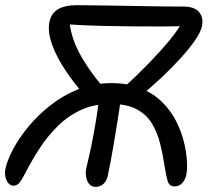

<svg xmlns="http://www.w3.org/2000/svg" viewBox="-27 -725 825 754"><path d="M658 7Q637.4 7 631.3 -14.5Q625.2 -36 618.8 -75.6Q612.2 -120.2 601.4 -163Q590.6 -205.8 569.1 -240.8Q547.6 -275.8 509.1 -296.3Q470.6 -316.8 407.2 -316.8Q343.4 -316.8 292.5 -293.8Q241.6 -270.8 201.6 -231.7Q161.6 -192.6 130 -144.6Q98.4 -96.6 73.4 -47.2Q59.8 -20.8 49.9 -8.3Q40 4.2 26 4.2Q15.2 4.2 6.8 -4.7Q-1.6 -13.6 -5.3 -28.4Q-9 -43.2 -6.2 -60Q0.6 -93.6 23.6 -137.5Q46.6 -181.4 84 -226.9Q121.4 -272.4 170.9 -311.4Q220.4 -350.4 280.4 -374.5Q340.4 -398.6 409.4 -398.6Q477.4 -398.6 527.2 -377.8Q577 -357 610.8 -323.1Q644.6 -289.2 664.9 -248.8Q685.2 -208.4 695.2 -167.9Q705.2 -127.4 707 -94.1Q708.8 -60.8 705.2 -40.8Q703.2 -29.4 697.3 -18.3Q691.4 -7.2 681.6 -0.1Q671.8 7 658 7ZM349 9Q333 9 323.5 -2.2Q314 -13.4 311.2 -30.6Q308.4 -47.8 311.6 -63.6Q315.4 -80.4 321.4 -105.3Q327.4 -130.2 331.2 -150Q341 -198.6 348.2 -241.4Q355.4 -284.2 358.8 -312.5Q362.2 -340.8 362.2 -344.6L449 -363.4Q450 -359.4 446 -327.7Q442 -296 434.3 -248Q426.6 -200 417.2 -145Q407.8 -90 396.8 -37.6Q393.4 -20.6 385.8 -10.4Q378.2 -0.2 368.4 4.4Q358.6 9 349 9ZM308.4 -347.4Q265.8 -395.2 230.8 -447.5Q195.8 -499.8 177.9 -548.9Q160 -598 166.6 -636.2Q173.2 -672.4 200.4 -688.5Q227.6 -704.6 273.8 -704.6Q293.2 -704.6 330.8 -704.1Q368.4 -703.6 416.5 -703Q464.6 -702.4 515.4 -701.3Q566.2 -700.2 612.5 -699.7Q658.8 -699.2 691.8 -699.2Q737.8 -699.2 755.2 -677.2Q772.6 -655.2 766.2 -622.4Q761.8 -600 739.3 -567.2Q716.8 -534.4 681.8 -496Q646.8 -457.6 605.3 -418.6Q563.8 -379.6 521.4 -345.2L462.2 -384.4Q514 -431.4 560.1 -479.3Q606.2 -527.2 640.2 -568.7Q674.2 -610.2 689.2 -639L699.4 -623Q667.4 -621.4 615.7 -621.1Q564 -620.8 504.2 -621.3Q444.4 -621.8 385.9 -623.1Q327.4 -624.4 281 -626.9Q234.6 -629.4 211.2 -631.8L245.4 -649Q249.2 -585.4 282.1 -521.7Q315 -458 375.2 -385.6Z"/></svg>

Font: Shantell Sans Light
Style: Italic
Weight: 300
Italic angle: -11°
Designer: Stephen Nixon, Anya Danilova, Shantell Martin
Foundry: Arrow Type
Version: Version 1.008;[ac192a2d6]